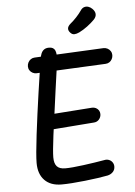

<svg xmlns="http://www.w3.org/2000/svg" viewBox="-62 -1000 745 1058"><g transform="rotate(-5 310.0 -471.0)"><path d="M108.2 -118Q108.2 -161 121.8 -273.2Q135.5 -385.5 152.6 -503.8Q169.7 -622 179 -681.3Q182.3 -703.2 188 -716.8Q193.7 -730.5 204.2 -737.9Q214.7 -745.3 231.8 -745.3Q257 -745.3 265.2 -726.3Q273.3 -707.3 269.7 -672.7Q266.3 -641.7 247.3 -509.2Q225.2 -350.5 213.8 -262.1Q202.5 -173.7 202.5 -140.5Q202.5 -107.2 216.8 -91.1Q231.2 -75 263 -75Q298.7 -75 364.4 -83.8Q430.2 -92.5 482 -101.7Q495.5 -104.5 507.3 -99.8Q519.2 -95 526.2 -84.7Q533.2 -74.3 533.2 -61.7Q533.2 -43.8 521.9 -31.8Q510.7 -19.7 492.2 -15.3Q447 -6.3 365.8 2.8Q284.7 11.8 235.5 11.8Q174.8 11.8 141.5 -22.5Q108.2 -56.8 108.2 -118ZM152.7 -333.5Q152.7 -345.2 158 -355Q163.3 -364.8 172.8 -370.8Q182.3 -376.7 193.8 -377.3L438.5 -395Q450.2 -395.7 460.2 -390.8Q470.2 -385.8 476 -376.7Q481.8 -367.5 481.8 -356.3Q481.8 -339.3 471.1 -326.7Q460.3 -314 442.8 -312.7L197.5 -293.7Q186 -292.8 175.8 -298.2Q165.5 -303.7 159.1 -313.2Q152.7 -322.7 152.7 -333.5ZM106.7 -652.3Q106.7 -664 112 -674.3Q117.3 -684.7 126.8 -691Q136.3 -697.3 147.8 -697.8L530.2 -716.5Q541.8 -717 552.4 -711.6Q563 -706.2 569.3 -696.2Q575.7 -686.3 575.7 -674.3Q575.7 -662.3 570.3 -652.2Q565 -642 555.7 -635.8Q546.3 -629.7 534.5 -629.2L151.5 -610.8Q139.8 -610.3 129.6 -615.6Q119.3 -620.8 113 -630.6Q106.7 -640.3 106.7 -652.3ZM405.5 -814.8Q428.2 -826 450.8 -842.9Q473.5 -859.8 491 -877.7Q504.8 -892.5 503.8 -908.2Q502.7 -923.8 487.8 -938Q478.3 -947.3 466.5 -950.9Q454.7 -954.5 443.2 -950.5Q431.8 -946.5 423.5 -933.5Q411.8 -916.5 395.1 -898.5Q378.3 -880.5 360.8 -866.2Q346.5 -853.8 345.4 -841.5Q344.3 -829.2 355.5 -817.5Q365.3 -806.5 377.7 -806.9Q390 -807.3 405.5 -814.8Z"/></g></svg>

Font: Monaspace Radon Var
Style: Regular
Weight: 400
Designer: Riley Cran and the Lettermatic Team
Version: Version 1.000 (Monaspace Radon Var)